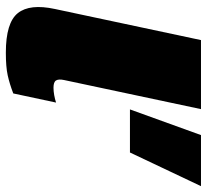

<svg xmlns="http://www.w3.org/2000/svg" viewBox="-46 -668 724 673"><g transform="rotate(90 316.5 -332.0)"><path d="M165 10Q60 10 26.5 -32Q-7 -74 12 -162L121 -674H363L261 -194Q257 -175 262.5 -166Q268 -157 288 -157Q300 -157 314 -159.5Q328 -162 340 -166L308 -16Q274 -3 244.5 3.5Q215 10 165 10ZM364 -425 454 -674H633L515 -425Z"/></g></svg>

Font: Kanit Black
Style: Italic
Weight: 900
Italic angle: -12°
Designer: Katatrad Team
Foundry: CadsonDemak
Version: Version 2.000; ttfautohint (v1.8.3)